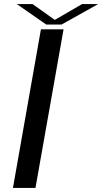

<svg xmlns="http://www.w3.org/2000/svg" viewBox="-20 -930 506 950"><path d="M44 0 182.5 -785H294.5L155.5 0ZM209 -808.5 63 -910H141L251 -831.5L386.5 -910H466L284.5 -808.5Z"/></svg>

Font: Anybody UltraExpanded Regular
Style: Italic
Weight: 400
Width: 9
Italic angle: -10°
Designer: Tyler Finck
Foundry: Etcetera Type Company
Version: Version 1.010; ttfautohint (v1.8.3) -l 8 -r 50 -G 200 -x 14 